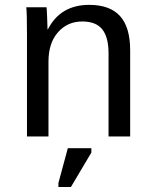

<svg xmlns="http://www.w3.org/2000/svg" viewBox="-20 -558 640 785"><path d="M423.8 0V-339.4Q423.8 -405.8 398.2 -438Q372.6 -470.2 316.4 -470.2Q255.9 -470.2 217 -426Q178.2 -381.8 178.2 -306.2V0H90.3V-415.5Q90.3 -507.8 87.4 -528.3H170.4Q170.9 -525.9 171.4 -515.1Q171.9 -504.4 172.6 -490.5Q173.3 -476.6 174.3 -438H175.8Q227.1 -538.1 344.7 -538.1Q429.2 -538.1 470.7 -492.4Q512.2 -446.8 512.2 -352.1V0ZM218.8 206.5V190.4L257.3 47.9H353.5V65.9L270 206.5Z"/></svg>

Font: Cousine
Style: Regular
Weight: 400
Monospace: yes
Designer: Steve Matteson
Foundry: Monotype Imaging Inc.
Version: Version 1.21